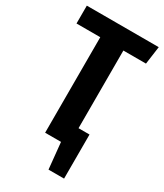

<svg xmlns="http://www.w3.org/2000/svg" viewBox="-211 -773 866 1015"><g transform="rotate(30 222.5 -266.0)"><path d="M292 -583V-109H359V160H264L248 0H151V-583H6V-692H445L430 -583Z"/></g></svg>

Font: Fira Sans Compressed SemiBold
Style: Regular
Weight: 600
Width: 1
Designer: bBox Type GmbH & Carrois Corporate GbR & Edenspiekermann AG
Foundry: bBox Type GmbH & Carrois Corporate GbR & Edenspiekermann AG
Version: Version 4.301